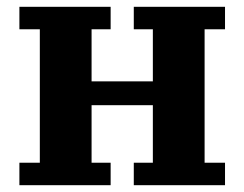

<svg xmlns="http://www.w3.org/2000/svg" viewBox="-20 -544 718 564"><path d="M37 -66H97V-458H37V-524H305V-458H249V-305H429V-458H373V-524H641V-458H581V-66H641V0H373V-66H429V-235H249V-66H305V0H37Z"/></svg>

Font: IBM Plex Serif
Style: Bold
Weight: 700
Designer: Mike Abbink, Paul van der Laan, Pieter van Rosmalen
Foundry: Bold Monday
Version: Version 2.008